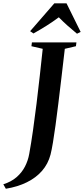

<svg xmlns="http://www.w3.org/2000/svg" viewBox="-112 -1004 516 1182"><path d="M-76 158 -91.5 130.5Q-42.5 115 -9.8 86.5Q23 58 42 20.8Q61 -16.5 68 -57Q80 -123 91.2 -201.8Q102.5 -280.5 113 -366.2Q123.5 -452 133 -537.8Q142.5 -623.5 151 -703.5L81.5 -719.5L84.5 -743H358.5L355.5 -719.5L287 -703.5Q276 -608.5 266 -523.8Q256 -439 247 -365.8Q238 -292.5 229.8 -232.5Q221.5 -172.5 214 -127Q206.5 -81.5 199 -52Q184 5 146.8 47.8Q109.5 90.5 53.2 118.2Q-3 146 -76 158ZM73.5 -812 222.5 -983.5H297.5L384.5 -807.5L362 -796.5Q332.5 -820.5 304 -846Q275.5 -871.5 250 -897.5Q214.5 -871 175.8 -846.5Q137 -822 94 -798Z"/></svg>

Font: Merriweather 120pt SemiBold
Style: Italic
Weight: 600
Italic angle: -7.8°
Version: Version 2.101